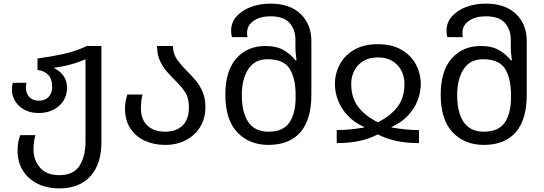

<svg xmlns="http://www.w3.org/2000/svg" viewBox="-20 -790 3003 1060"><path d="M308 250Q239 250 187 224Q135 198 106 151.5Q77 105 77 43Q77 14 81 -6.5Q85 -27 92 -44H176Q165 -11 165 35Q165 93 200.5 135Q236 177 308 177Q385 177 418.5 126Q452 75 452 -10V-463Q414 -446 370 -434Q326 -422 280 -416V-413Q309 -400 329.5 -372.5Q350 -345 350 -306Q350 -264 329.5 -232.5Q309 -201 273.5 -183.5Q238 -166 194 -166Q129 -166 87.5 -203.5Q46 -241 46 -296Q46 -305 47 -314.5Q48 -324 51 -333H126Q123 -318 123 -306Q123 -274 142.5 -254Q162 -234 194 -234Q229 -234 248.5 -255.5Q268 -277 268 -309Q268 -354 246.5 -376.5Q225 -399 187 -404V-467Q262 -477 332 -492.5Q402 -508 459 -536H540V-6Q540 116 479 183Q418 250 308 250Z M892 10Q830 10 779.5 -13Q729 -36 699.5 -81Q670 -126 670 -193Q670 -215 674.5 -235.5Q679 -256 683 -268H767Q763 -255 760.5 -235.5Q758 -216 758 -193Q758 -129 794.5 -96Q831 -63 892 -63Q953 -63 988 -97Q1023 -131 1023 -198Q1023 -250 1001 -282.5Q979 -315 950 -343Q926 -367 902.5 -393.5Q879 -420 863 -454.5Q847 -489 847 -536H935Q935 -493 958.5 -460.5Q982 -428 1013 -397Q1038 -373 1061 -345Q1084 -317 1099 -281.5Q1114 -246 1114 -198Q1114 -136 1085 -89Q1056 -42 1006 -16Q956 10 892 10Z M1462 10Q1356 10 1290 -59.5Q1224 -129 1224 -267Q1224 -398 1284.5 -467Q1345 -536 1445 -536Q1507 -536 1546.5 -513Q1586 -490 1611 -457H1617Q1616 -468 1613.5 -488.5Q1611 -509 1611 -525V-571Q1611 -626 1579 -663Q1547 -700 1473 -700Q1416 -700 1380 -675Q1344 -650 1344 -609Q1344 -603 1344.5 -597Q1345 -591 1346 -585H1261Q1258 -595 1257 -604Q1256 -613 1256 -621Q1256 -665 1285 -698.5Q1314 -732 1363.5 -751Q1413 -770 1473 -770Q1580 -770 1639.5 -713Q1699 -656 1699 -563V-267Q1699 -129 1638 -59.5Q1577 10 1462 10ZM1462 -63Q1544 -63 1578 -114Q1612 -165 1612 -250V-266Q1612 -358 1579 -410.5Q1546 -463 1457 -463Q1386 -463 1350.5 -408Q1315 -353 1315 -265Q1315 -169 1351 -116Q1387 -63 1462 -63Z M1839 0V-72Q1879 -72 1913 -75.5Q1947 -79 1990 -86V-89Q1937 -113 1901 -150.5Q1865 -188 1847 -234Q1829 -280 1829 -326Q1829 -383 1855.5 -433.5Q1882 -484 1935 -515Q1988 -546 2066 -546Q2144 -546 2197 -515Q2250 -484 2276.5 -433.5Q2303 -383 2303 -326Q2303 -280 2285 -234Q2267 -188 2231 -150.5Q2195 -113 2142 -89V-86Q2186 -79 2219.5 -75.5Q2253 -72 2293 -72V0Q2224 0 2169.5 -11.5Q2115 -23 2066 -48Q2017 -23 1962.5 -11.5Q1908 0 1839 0ZM2066 -115Q2132 -147 2172.5 -197.5Q2213 -248 2213 -327Q2213 -367 2196 -400Q2179 -433 2146.5 -453Q2114 -473 2066 -473Q2018 -473 1985.5 -453Q1953 -433 1936 -400Q1919 -367 1919 -327Q1919 -248 1959.5 -197.5Q2000 -147 2066 -115Z M2651 10Q2545 10 2479 -59.5Q2413 -129 2413 -267Q2413 -398 2473.5 -467Q2534 -536 2634 -536Q2696 -536 2735.5 -513Q2775 -490 2800 -457H2806Q2805 -468 2802.5 -488.5Q2800 -509 2800 -525V-571Q2800 -626 2768 -663Q2736 -700 2662 -700Q2605 -700 2569 -675Q2533 -650 2533 -609Q2533 -603 2533.5 -597Q2534 -591 2535 -585H2450Q2447 -595 2446 -604Q2445 -613 2445 -621Q2445 -665 2474 -698.5Q2503 -732 2552.5 -751Q2602 -770 2662 -770Q2769 -770 2828.5 -713Q2888 -656 2888 -563V-267Q2888 -129 2827 -59.5Q2766 10 2651 10ZM2651 -63Q2733 -63 2767 -114Q2801 -165 2801 -250V-266Q2801 -358 2768 -410.5Q2735 -463 2646 -463Q2575 -463 2539.5 -408Q2504 -353 2504 -265Q2504 -169 2540 -116Q2576 -63 2651 -63Z"/></svg>

Font: Go Noto Kurrent-Regular
Style: Regular
Weight: 400
Designer: Monotype Design Team
Foundry: Monotype Imaging Inc.
Version: Version 2.012; ttfautohint (v1.8.4.7-5d5b)